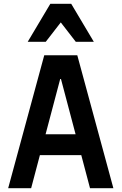

<svg xmlns="http://www.w3.org/2000/svg" viewBox="-20 -991 640 1011"><path d="M144 0 190 -174H408L454 0H577L387 -700H213L23 0ZM220 -284 297 -575H301L378 -284ZM126 -771H221L300 -873L379 -771H474L355 -971H245Z"/></svg>

Font: CommitMonoV143 ExtLt
Style: Regular
Weight: 200
Monospace: yes
Designer: Eigil Nikolajsen
Foundry: Eigil Nikolajsen
Version: Version 1.143